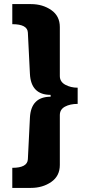

<svg xmlns="http://www.w3.org/2000/svg" viewBox="-20 -757 429 937"><path d="M40 -737H131Q188 -737 230 -708Q272 -679 272 -625V-386Q272 -358 298.5 -343.5Q325 -329 359 -329V-250Q322 -250 297 -236.5Q272 -223 272 -195V48Q272 102 230 131Q188 160 131 160H40V62Q114 62 116 20L126 -182Q131 -285 227 -285V-294Q131 -294 126 -397L116 -598Q114 -639 40 -639Z"/></svg>

Font: Archicoco
Style: Regular
Weight: 400
Designer: Hector Gatti
Foundry: Hector Gatti
Version: 1.002